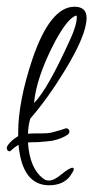

<svg xmlns="http://www.w3.org/2000/svg" viewBox="-41 -538 277 570"><path d="M-11 -89H-13Q-19 -89 -21 -97V-99Q-21 -106 -5 -121Q5 -129 13 -134Q13 -139 13 -145Q13 -236 55 -362Q108 -518 180 -518Q216 -518 216 -485Q216 -434 151 -328Q126 -287 100.5 -251.5Q75 -216 49 -186Q43 -167 42 -141Q53 -142 68 -142H82Q91 -142 98 -142.5Q105 -143 109 -144L118 -146Q122 -147 126.5 -148.5Q131 -150 136 -151Q143 -153 147 -154.5Q151 -156 154 -157H156Q162 -157 165 -150V-147Q165 -143 161 -139Q143 -126 113 -120Q106 -119 95.5 -118Q85 -117 71 -116Q54 -116 42 -115Q47 -39 86 -9Q94 -2 104 -2Q120 -2 142 -21Q166 -40 174 -40Q178 -40 178 -35Q178 -31 167 -15Q146 12 105 12Q25 12 14 -108Q3 -102 -11 -89ZM60 -232Q80 -252 106.5 -298.5Q133 -345 167 -420Q187 -463 187 -488Q187 -491 186 -492Q161 -486 122 -414Q67 -309 60 -232Z"/></svg>

Font: Ole
Style: Regular
Weight: 400
Designer: Robert E. Leuschke
Foundry: Robert E. Leuschke
Version: Version 1.010; ttfautohint (v1.8.3)